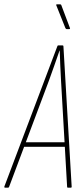

<svg xmlns="http://www.w3.org/2000/svg" viewBox="-45 -864 383 884"><path d="M-22 0Q-26 0 -25 -5L219 -651Q220 -655 223 -655H243Q247 -655 247 -651L285 -4Q285 0 282 0H267Q264 0 264 -4L236 -493Q234 -529 232.5 -563Q231 -597 230 -631H229Q217 -597 205 -562Q193 -527 180 -492L-3 -4Q-4 0 -8 0ZM60 -188 69 -209H255L258 -188ZM262 -730Q260 -730 258.5 -731.5Q257 -733 256 -735L214 -840Q213 -842 214 -843Q215 -844 217 -844H231Q233 -844 234.5 -843.5Q236 -843 237 -841L277 -735Q278 -732 277 -731Q276 -730 274 -730Z"/></svg>

Font: Sofia Sans Extra Condensed Thin
Style: Italic
Weight: 250
Italic angle: -9°
Version: Version 4.100